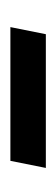

<svg xmlns="http://www.w3.org/2000/svg" viewBox="114 -440 110 379"><g transform="rotate(90 169.5 -250.0)"><path d="M33 -215H297L311 -285H47Z"/></g></svg>

Font: KpSans
Style: BoldItalic
Weight: 700
Italic angle: -11°
Version: Version 0.66